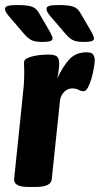

<svg xmlns="http://www.w3.org/2000/svg" viewBox="-40 -738 395 760"><path d="M73 2Q13 2 16 -30L49 -349Q52 -375 54 -399Q56 -423 56 -453Q56 -462 55.5 -471Q55 -480 55 -491Q55 -501 66.5 -507Q78 -513 95 -516.5Q112 -520 127.5 -521Q143 -522 150 -522Q169 -522 180.5 -517.5Q192 -513 194 -493.5Q196 -474 187 -428Q207 -472 233 -501.5Q259 -531 303 -531Q324 -531 329.5 -521Q335 -511 335 -500Q335 -489 331.5 -468.5Q328 -448 322 -427Q316 -406 308 -391.5Q300 -377 291 -377Q281 -377 271 -382.5Q261 -388 245 -388Q229 -388 216 -376Q203 -364 198 -345L165 -30Q164 -14 148.5 -6Q133 2 101 2ZM292 -572Q264 -572 250 -578.5Q236 -585 221 -602L167 -665Q157 -676 150.5 -685.5Q144 -695 144 -703Q144 -711 154.5 -714.5Q165 -718 193 -718Q233 -718 250.5 -711.5Q268 -705 278 -687L320 -615Q332 -594 332 -585Q332 -579 323.5 -575.5Q315 -572 292 -572ZM128 -572Q100 -572 86 -578.5Q72 -585 57 -602L3 -665Q-7 -676 -13.5 -685.5Q-20 -695 -20 -703Q-20 -711 -9.5 -714.5Q1 -718 29 -718Q69 -718 86.5 -711.5Q104 -705 114 -687L156 -615Q168 -594 168 -585Q168 -579 159.5 -575.5Q151 -572 128 -572Z"/></svg>

Font: Asap Condensed
Style: Bold Italic
Weight: 700
Width: 3
Italic angle: -6°
Designer: Pablo Cosgaya
Foundry: Omnibus-Type
Version: Version 3.001; ttfautohint (v1.8.4.7-5d5b)